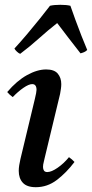

<svg xmlns="http://www.w3.org/2000/svg" viewBox="-20 -767 383 799"><path d="M267 -113Q280 -104 290 -93Q256 -48 216.5 -18Q177 12 129 12Q92 12 75 -6.5Q58 -25 58 -56Q58 -67 60 -79.5Q62 -92 65 -105L125 -355Q132 -384 132 -393Q132 -417 114 -417Q100 -417 77.5 -401.5Q55 -386 33 -363Q26 -368 20.5 -373Q15 -378 10 -384Q50 -431 92.5 -454.5Q135 -478 172 -478Q206 -478 220.5 -460.5Q235 -443 235 -417Q235 -408 233.5 -397.5Q232 -387 230 -376L166 -110Q165 -103 162 -92.5Q159 -82 159 -72Q159 -63 163 -57Q167 -51 177 -51Q194 -51 220 -69Q246 -87 267 -113ZM343 -559Q337 -553 330 -550Q323 -547 315 -545Q290 -577 264.5 -610Q239 -643 218 -671Q182 -643 143 -608Q104 -573 64 -543Q58 -545 50.5 -552Q43 -559 40 -565Q64 -591 92 -624Q120 -657 146 -689.5Q172 -722 188 -743Q205 -747 231 -747Q257 -747 273 -743Q282 -717 294 -684Q306 -651 319 -618Q332 -585 343 -559Z"/></svg>

Font: Tiro Tamil
Style: Italic
Weight: 400
Italic angle: -11°
Designer: Tamil: Fernando Mello & Fiona Ross, assisted by Kaja Sojewska. Latin: John Hudson with Paul Hanslow, assisted by Kaja So
Foundry: Tiro Typeworks Ltd.
Version: Version 1.52